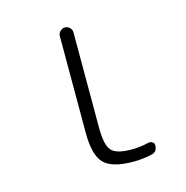

<svg xmlns="http://www.w3.org/2000/svg" viewBox="-84 -600 669 689"><g transform="rotate(-15 250.0 -255.5)"><path d="M330.1 9.8Q250 9.8 220.2 -21Q190.4 -51.8 190.4 -134.8V-494.1Q190.4 -503.9 198.2 -511.7Q206.1 -519.5 215.8 -519.5Q225.6 -519.5 233.4 -512.2Q241.2 -504.9 241.2 -494.1V-139.6Q241.2 -75.2 259.8 -54.7Q278.3 -34.2 335 -34.2Q364.3 -34.2 398.4 -42Q406.2 -43.9 413.1 -39.6Q419.9 -35.2 419.9 -27.3Q419.9 -2.9 398.4 2Q363.3 9.8 330.1 9.8Z"/></g></svg>

Font: Rounded-L Mgen+ 1m light
Style: Regular
Weight: 200
Designer: [Source Han Sans]
Ryoko NISHIZUKA  (kana & ideographs); Paul D. Hunt (Latin, Greek & Cyrillic); Wenlong ZHANG  (bopomofo
Version: Version 1.059.20150602